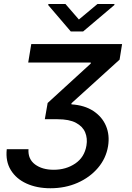

<svg xmlns="http://www.w3.org/2000/svg" viewBox="-20 -771 677 982"><path d="M14.6 -7.8H125.7Q122.5 42.6 159.3 70Q196 97.3 254.6 97.3Q317.8 97.3 365.1 65.2Q412.3 33 422.2 -27Q428.3 -63.2 415.7 -93.8Q403.1 -124.3 368.6 -142.8Q334.2 -161.2 274.1 -161.2H209.2L223.7 -244.3L444.2 -446V-451.3H124.3L139.9 -545.5H604.4L591.6 -465.9L345.5 -242.9V-237.2Q412.3 -233 457.4 -203.3Q502.5 -173.7 522.2 -126.8Q541.9 -79.9 532.7 -23.4Q522.4 39.1 481 87.7Q439.6 136.4 376.6 164.1Q313.6 191.8 237.9 191.8Q168.3 191.8 115.4 167.6Q62.5 143.5 35.2 98.7Q7.8 54 14.6 -7.8ZM314.6 -750.7 383.5 -671.2 478.7 -750.7H565.7L564.6 -745L405.2 -610.1H342L226.6 -745L227.6 -750.7Z"/></svg>

Font: Inter UI Medium
Style: Italic
Weight: 500
Italic angle: 9.39999°
Designer: Rasmus Andersson
Foundry: rsms
Version: 3.2;8d6f07862